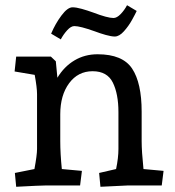

<svg xmlns="http://www.w3.org/2000/svg" viewBox="-20 -711 669 736"><path d="M37 -48 112 -63Q122 -117 122 -140V-350Q122 -375 113 -424L36 -437L42 -494H175L194 -476L200 -413Q226 -456 265.5 -479.5Q305 -503 354 -503Q450 -503 486.5 -448Q523 -393 523 -283V-170Q523 -131 530 -63L607 -56L600 0H469Q417 3 365 5L360 -48L425 -63Q434 -106 434 -140V-281Q434 -351 412.5 -394.5Q391 -438 335 -438Q279 -438 245 -392Q211 -346 211 -273V-170Q211 -123 217 -63L294 -56L287 0H154Q135 0 42 5ZM258 -683Q272 -683 293.5 -677Q315 -671 337 -663Q392 -642 415 -642Q428 -642 442.5 -657Q457 -672 467 -691L504 -669Q499 -658 486 -634.5Q473 -611 455 -591Q437 -571 420 -571Q407 -571 385.5 -577Q364 -583 343 -591Q287 -611 265 -611Q252 -611 237.5 -595Q223 -579 213 -560L176 -582Q192 -620 215.5 -651.5Q239 -683 258 -683Z"/></svg>

Font: Andada Pro Medium
Style: Regular
Weight: 500
Designer: Carolina Giovagnoli
Foundry: Huerta Tipografica
Version: Version 3.005; ttfautohint (v1.8.4)